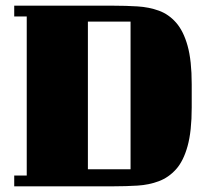

<svg xmlns="http://www.w3.org/2000/svg" viewBox="-20 -655 714 675"><path d="M379 0H30V-38H74V-597H30V-635H379Q423 -635 463.5 -632.5Q504 -630 538.5 -617.5Q573 -605 599 -575.5Q625 -546 639.5 -494Q654 -442 654 -359V-277Q654 -194 639.5 -141.5Q625 -89 599 -60Q573 -31 538.5 -18Q504 -5 463.5 -2.5Q423 0 379 0ZM439 -60V-579H289V-60Z"/></svg>

Font: Unlock
Style: Regular
Weight: 400
Designer: Eduardo Rodriguez Tunni
Foundry: Eduardo Rodriguez Tunni
Version: Version 1.003; ttfautohint (v1.8.4.7-5d5b);gftools[0.9.23]